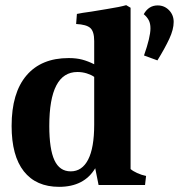

<svg xmlns="http://www.w3.org/2000/svg" viewBox="-20 -717 693 744"><path d="M25 -229Q25 -357 82.5 -424.5Q140 -492 246 -492Q276 -492 298.5 -486Q321 -480 345 -468V-558Q345 -595 330 -608.5Q315 -622 275 -624L278 -663Q296 -667 334 -672Q344 -674 394.5 -682Q445 -690 469 -697L486 -687V-62Q495 -54 511.5 -46.5Q528 -39 546 -35L542 0H362L349 -65Q306 7 209 7Q120 7 72.5 -53Q25 -113 25 -229ZM345 -234V-419Q334 -427 316.5 -432.5Q299 -438 280 -438Q171 -438 171 -229Q171 -139 191 -96Q211 -53 254 -53Q298 -53 321.5 -98.5Q345 -144 345 -234ZM563 -607Q563 -626 556.5 -638.5Q550 -651 537 -662Q556 -696 591 -696Q617 -696 635 -677.5Q653 -659 653 -632Q653 -603 636 -566.5Q619 -530 590 -483L538 -502Q563 -573 563 -607Z"/></svg>

Font: Caladea
Style: Bold
Weight: 700
Designer: Carolina Giovagnoli and Andres Torresi
Foundry: Carolina Giovagnoli & Andres Torresi
Version: Version 1.001